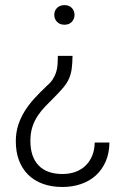

<svg xmlns="http://www.w3.org/2000/svg" viewBox="-20 -558 499 765"><path d="M269 -335.4Q268.6 -304.7 265.6 -283.4Q262.7 -262.2 254.9 -244.6Q247.1 -227.1 233.2 -210.2Q219.2 -193.4 197.3 -171.4Q178.2 -152.3 160.9 -134.5Q143.6 -116.7 130.1 -96.4Q116.7 -76.2 108.9 -52Q101.1 -27.8 101.1 3.9Q101.1 66.9 133.8 101.1Q166.5 135.3 229 135.3Q257.3 135.3 280.8 126.7Q304.2 118.2 321 101.8Q337.9 85.4 347.4 62.3Q356.9 39.1 357.4 9.8H416Q415.5 52.7 400.9 85.9Q386.2 119.1 361.1 141.6Q335.9 164.1 302 175.5Q268.1 187 229 187Q185.1 187 150.4 174.3Q115.7 161.6 91.8 137.7Q67.9 113.8 55.4 80.3Q43 46.9 43 4.9Q43 -30.3 52.7 -60.1Q62.5 -89.8 79.1 -116.2Q95.7 -142.6 117.7 -166.5Q139.6 -190.4 164.6 -213.9Q180.2 -227.1 189.2 -240.5Q198.2 -253.9 203.1 -268.6Q208 -283.2 209.2 -299.6Q210.4 -315.9 210.4 -335.4ZM276.9 -499Q276.9 -482.4 266.1 -470.9Q255.4 -459.5 236.8 -459.5Q218.3 -459.5 207.3 -470.9Q196.3 -482.4 196.3 -499Q196.3 -515.1 207.3 -526.4Q218.3 -537.6 236.8 -537.6Q255.4 -537.6 266.1 -526.4Q276.9 -515.1 276.9 -499Z"/></svg>

Font: Melbourne
Style: Light
Weight: 300
Designer: Google
Version: Version 2.000980; 2014